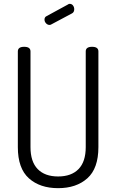

<svg xmlns="http://www.w3.org/2000/svg" viewBox="-20 -975 606 1001"><path d="M73 -208V-707Q73 -731 106 -731Q139 -731 139 -707V-208Q139 -132 176.5 -93.5Q214 -55 283 -55Q352 -55 389.5 -93.5Q427 -132 427 -208V-707Q427 -731 460 -731Q493 -731 493 -707V-208Q493 -97 435.5 -45.5Q378 6 283 6Q188 6 130.5 -45.5Q73 -97 73 -208ZM212 -873Q212 -886 223 -891L335 -952Q338 -955 343 -955Q354 -955 360.5 -946.5Q367 -938 367 -927Q367 -911 355 -905L248 -848Q244 -845 238 -845Q228 -845 220 -853.5Q212 -862 212 -873Z"/></svg>

Font: Terminal Dosis
Style: Regular
Weight: 400
Designer: Edgar Tolentino, Pablo Impallari, Igino Marini
Foundry: Edgar Tolentino, Pablo Impallari, Igino Marini
Version: Version 1.007